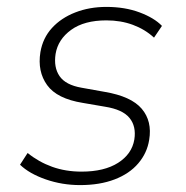

<svg xmlns="http://www.w3.org/2000/svg" viewBox="-20 -528 538 556"><path d="M212 8Q160 8 112.5 -8.5Q65 -25 38 -51L60 -85Q92 -59 131 -45Q170 -31 216 -31Q282 -31 322 -56.5Q362 -82 369 -124Q375 -162 355 -186.5Q335 -211 284 -219L220 -230Q145 -242 116.5 -281.5Q88 -321 97 -377Q104 -418 130.5 -447Q157 -476 198 -492Q239 -508 288 -508Q342 -508 384.5 -492Q427 -476 449 -453L426 -419Q400 -443 365 -456Q330 -469 288 -469Q224 -469 186 -441.5Q148 -414 141 -372Q135 -333 152.5 -307.5Q170 -282 216 -274L283 -262Q360 -249 390.5 -213Q421 -177 412 -123Q406 -85 380.5 -55Q355 -25 312 -8.5Q269 8 212 8Z"/></svg>

Font: Mulish ExtraLight
Style: Italic
Weight: 200
Italic angle: -9°
Designer: Vernon Adams
Foundry: Vernon Adams
Version: Version 3.603